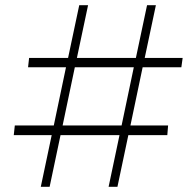

<svg xmlns="http://www.w3.org/2000/svg" viewBox="-20 -719 723 739"><path d="M432 0H398L440 -199H213L171 0H137L179 -199H33L37 -236H187L234 -460H88L92 -496H242L285 -699H319L276 -496H503L546 -699H580L537 -496H683L678 -460H529L482 -236H627L624 -199H474ZM448 -236 495 -460H268L221 -236Z"/></svg>

Font: Argentum Sans ExtraLight
Style: Italic
Weight: 200
Italic angle: -11°
Designer: Julieta Ulanovsky (font), Cristiano Sobral (main changes and remaster)
Foundry: Julieta Ulanovsky (font), Cristiano Sobral (main changes and remaster)
Version: Version 2.007;June 15, 2022;FontCreator 14.0.0.2814 64-bit; 